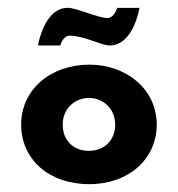

<svg xmlns="http://www.w3.org/2000/svg" viewBox="-20 -462 453 490"><path d="M158 -371C194 -371 238 -346 260 -346C321 -346 336 -442 336 -442H279C279 -442 272 -416 254 -416C231 -416 175 -442 153 -442C92 -442 77 -346 77 -346H134C134 -346 140 -371 158 -371ZM140 -144C140 -184 170 -212 207 -212C244 -212 274 -184 274 -144C274 -104 246 -77 207 -77C167 -77 140 -104 140 -144ZM34 -144C34 -56 104 8 208 8C308 8 380 -56 380 -144C380 -234 303 -297 208 -297C110 -297 34 -234 34 -144Z"/></svg>

Font: Hussar Tani
Style: Bold
Weight: 700
Foundry: Cannot Into Space Fonts
Version: Version 0.92